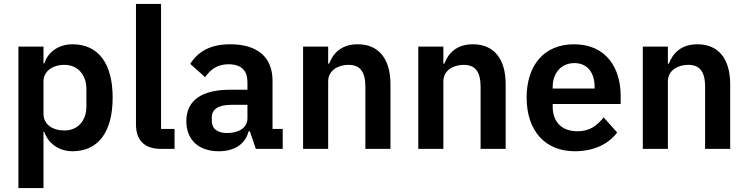

<svg xmlns="http://www.w3.org/2000/svg" viewBox="-20 -760 3815 980"><path d="M74 200H202V-87H206C226 -28 281 12 350 12C482 12 555 -87 555 -262C555 -436 482 -534 350 -534C281 -534 225 -496 206 -436H202V-522H74ZM309 -94C248 -94 202 -125 202 -179V-345C202 -396 248 -429 309 -429C375 -429 421 -380 421 -306V-216C421 -142 375 -94 309 -94Z M871 0V-102H802V-740H674V-126C674 -46 715 0 802 0Z M1097 12C1175 12 1232 -23 1249 -90H1255L1286 0H1423V-102H1371V-348C1371 -467 1296 -534 1155 -534C1050 -534 989 -494 951 -434L1027 -366C1052 -402 1086 -432 1146 -432C1214 -432 1243 -398 1243 -340V-302H1154C1012 -302 931 -249 931 -142C931 -49 991 12 1097 12ZM1140 -81C1090 -81 1061 -102 1061 -144V-161C1061 -202 1094 -225 1161 -225H1243V-156C1243 -107 1197 -81 1140 -81Z M1655 0V-345C1655 -401 1706 -429 1759 -429C1820 -429 1845 -391 1845 -317V0H1973V-330C1973 -460 1913 -534 1806 -534C1725 -534 1681 -491 1660 -435H1655V-522H1527V0Z M2243 0V-345C2243 -401 2294 -429 2347 -429C2408 -429 2433 -391 2433 -317V0H2561V-330C2561 -460 2501 -534 2394 -534C2313 -534 2269 -491 2248 -435H2243V-522H2115V0Z M2914 12C3011 12 3087 -25 3130 -84L3061 -161C3029 -120 2991 -90 2928 -90C2844 -90 2801 -141 2801 -216V-229H3148V-271C3148 -414 3073 -534 2910 -534C2757 -534 2668 -427 2668 -262C2668 -95 2760 12 2914 12ZM2912 -438C2978 -438 3015 -389 3015 -317V-308H2801V-316C2801 -388 2845 -438 2912 -438Z M3389 0V-345C3389 -401 3440 -429 3493 -429C3554 -429 3579 -391 3579 -317V0H3707V-330C3707 -460 3647 -534 3540 -534C3459 -534 3415 -491 3394 -435H3389V-522H3261V0Z"/></svg>

Font: Braiins Sans SemiBold
Style: Regular
Weight: 600
Designer: Mike Abbink, Paul van der Laan, Pieter van Rosmalen, Jiri Chlebus, Lubos Buracinsky
Foundry: Bold Monday, Sudetype
Version: Version 1.000;hotconv 1.0.109;makeotfexe 2.5.65596